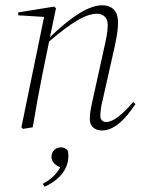

<svg xmlns="http://www.w3.org/2000/svg" viewBox="-20 -482 564 727"><path d="M366 12C416 12 458 -36 493 -88L484 -96C448 -52 409 -20 383 -20C368 -20 360 -29 360 -43C360 -60 363 -81 368 -100L415 -309C422 -343 427 -369 427 -398C427 -436 408 -462 367 -462C310 -462 238 -408 169 -341L192 -451L185 -457L49 -435V-424L147 -418L61 0L67 6L104 0C116 -73 127 -132 140 -198L166 -325C251 -397 304 -430 348 -430C372 -430 388 -414 388 -387C388 -363 381 -329 374 -299L329 -95C323 -70 320 -46 320 -31C320 -3 340 12 366 12ZM239 108C239 101 238 94 236 87C229 80 221 76 211 76C191 76 175 90 175 112C175 129 187 143 208 151C196 175 174 197 142 214L149 225C190 207 239 169 239 108Z"/></svg>

Font: Source Serif 4 Display Light
Style: Italic
Weight: 300
Italic angle: -12°
Designer: Frank Grießhammer
Foundry: Adobe Systems Incorporated
Version: Version 4.004;hotconv 1.0.117;makeotfexe 2.5.65602